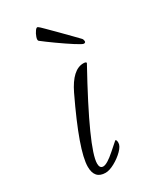

<svg xmlns="http://www.w3.org/2000/svg" viewBox="-123 -469 425 518"><g transform="rotate(-30 89.0 -210.0)"><path d="M49 6Q15 6 15 -32Q15 -82 83 -224Q110 -280 144 -280Q153 -280 153 -276Q41 -73 41 -27Q41 -12 52 -12Q64 -12 90 -35L115 -57Q119 -57 119 -47Q119 -37 106.5 -24.5Q94 -12 77.5 -3Q61 6 49 6ZM172 -325Q168 -325 148.5 -337.5Q129 -350 106.5 -366Q84 -382 70 -393Q67 -396 70 -405Q73 -414 78.5 -421.5Q84 -429 88 -425Q90 -424 102 -412Q114 -400 129.5 -384.5Q145 -369 157.5 -356Q170 -343 174 -339Q177 -336 177.5 -330.5Q178 -325 172 -325Z"/></g></svg>

Font: Petemoss
Style: Regular
Weight: 400
Designer: Robert E. Leuschke
Foundry: Robert E. Leuschke
Version: Version 1.010; ttfautohint (v1.8.3)